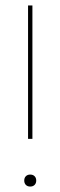

<svg xmlns="http://www.w3.org/2000/svg" viewBox="-20 -680 222 705"><path d="M99 -170H83V-660H99ZM113 -17Q113 -7 107 -1Q101 5 91 5Q81 5 75 -1Q69 -7 69 -17Q69 -27 75 -33Q81 -39 91 -39Q101 -39 107 -33Q113 -27 113 -17Z"/></svg>

Font: Work Sans Hairline
Style: Regular
Weight: 400
Designer: Wei Huang
Foundry: Wei Huang
Version: Version 1.032